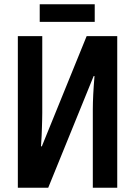

<svg xmlns="http://www.w3.org/2000/svg" viewBox="-20 -884 649 904"><path d="M64 -714H179V-352Q179 -337 178.5 -320.5Q178 -304 177.5 -285Q177 -266 176 -244Q175 -222 173 -195H177L388 -714H532V0H417V-369Q417 -384 417.5 -402Q418 -420 419 -439.5Q420 -459 421.5 -481Q423 -503 425 -526H421L207 0H64ZM426 -864V-781H167V-864Z"/></svg>

Font: Noto Sans Display ExtraCondensed SemiBold
Style: Regular
Weight: 600
Width: 2
Designer: Monotype Design Team
Foundry: Monotype Imaging Inc.
Version: Version 2.003